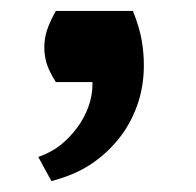

<svg xmlns="http://www.w3.org/2000/svg" viewBox="-20 -145 359 351"><path d="M50 142Q75 133 91.5 119.5Q108 106 121 88.5Q134 71 141.5 50.5Q149 30 149 9V5H82Q69 -16 65 -30Q61 -44 61 -58Q61 -75 66 -90Q71 -105 82 -125H223Q235 -95 239 -71.5Q243 -48 243 -26Q243 14 230.5 48.5Q218 83 196 110Q174 137 145 156Q116 175 74 186Z"/></svg>

Font: PT Serif Caption
Style: Semibold
Weight: 600
Designer: A.Korolkova, O.Umpeleva, V.Yefimov
Foundry: ParaType Ltd
Version: Version 1.00;May 2, 2020;FontCreator 12.0.0.2544 64-bit